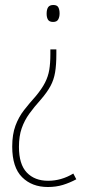

<svg xmlns="http://www.w3.org/2000/svg" viewBox="-20 -552 348 770"><path d="M206 -354V-335Q206 -292 201 -262Q196 -232 182.5 -207Q169 -182 144 -153Q117 -123 97.5 -96Q78 -69 67 -37.5Q56 -6 56 37Q56 107 87.5 140Q119 173 173 173Q226 173 274 144L286 167Q260 181 232.5 189.5Q205 198 172 198Q108 198 68.5 158.5Q29 119 29 36Q29 -13 42 -48Q55 -83 76.5 -110.5Q98 -138 124 -167Q148 -196 160.5 -220.5Q173 -245 177.5 -271.5Q182 -298 182 -335V-354ZM219 -498Q219 -484 213.5 -474Q208 -464 193 -464Q178 -464 172.5 -473Q167 -482 167 -497Q167 -514 173 -523Q179 -532 194 -532Q209 -532 214 -522.5Q219 -513 219 -498Z"/></svg>

Font: Noto Sans Khmer Condensed Thin
Style: Regular
Weight: 100
Width: 3
Designer: Danh Hong and the Monotype Design Team
Foundry: Monotype Imaging Inc.
Version: Version 2.004; ttfautohint (v1.8.4.7-5d5b)